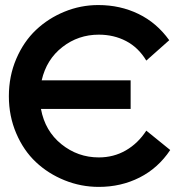

<svg xmlns="http://www.w3.org/2000/svg" viewBox="-20 -730 729 760"><path d="M371.1 9.8Q300.3 9.8 235.6 -16.4Q170.9 -42.5 122.1 -88.4Q73.2 -134.3 44.2 -202.4Q15.1 -270.5 15.1 -349.1Q15.1 -428.7 44.4 -497.1Q73.7 -565.4 122.6 -611.6Q171.4 -657.7 235.4 -683.8Q299.3 -710 369.1 -710Q455.6 -710 527.8 -675Q600.1 -640.1 649.9 -570.8L559.1 -490.2Q527.8 -542 479.2 -567.4Q430.7 -592.8 371.1 -592.8Q290 -592.8 227.1 -543.9Q164.1 -495.1 145 -412.1H497.1V-298.8H142.1Q158.2 -211.4 223.1 -159.2Q288.1 -106.9 371.1 -106.9Q430.2 -106.9 478.3 -134.8Q526.4 -162.6 559.1 -212.9L653.8 -136.2Q606 -64.5 532.5 -27.3Q459 9.8 371.1 9.8Z"/></svg>

Font: Cakra Normal
Style: Regular
Weight: 400
Designer: Lucia Kollert, Vojtech Kollert
Foundry: OoM Type
Version: Version 1.000;Glyphs 3.1.1 (3148)